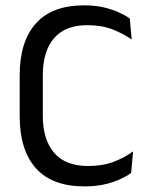

<svg xmlns="http://www.w3.org/2000/svg" viewBox="-20 -670 548 702"><path d="M289 11.5Q170.5 11.5 111.2 -55Q52 -121.5 52 -244V-395.5Q52 -518 111 -584.2Q170 -650.5 288 -650.5Q326 -650.5 357.2 -643.5Q388.5 -636.5 413 -625.5Q437.5 -614.5 454.5 -602.5L461.5 -525.5Q432 -546.5 392.2 -562.2Q352.5 -578 299 -578Q218.5 -578 177.5 -530.2Q136.5 -482.5 136.5 -394.5V-247Q136.5 -159.5 178 -111.2Q219.5 -63 302 -63Q355 -63 395.8 -78.5Q436.5 -94 466.5 -116.5L459.5 -37.5Q442.5 -25.5 417.5 -14Q392.5 -2.5 360.2 4.5Q328 11.5 289 11.5Z"/></svg>

Font: Anek Latin Medium
Style: Regular
Weight: 400
Version: Version 1.003